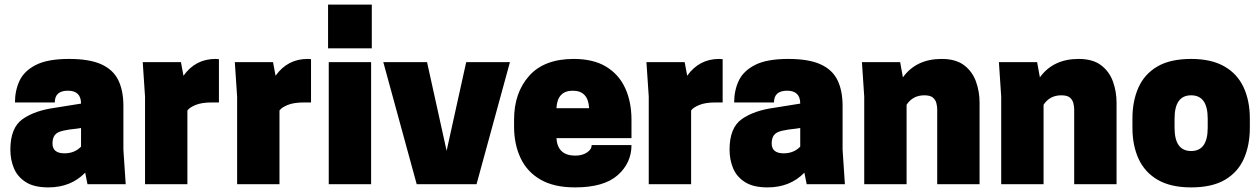

<svg xmlns="http://www.w3.org/2000/svg" viewBox="-20 -800 5474 834"><path d="M190 14Q128 14 92 -9Q56 -32 40.5 -69Q25 -106 25 -150Q25 -245 78 -282.5Q131 -320 220 -332L332 -350Q332 -406 275 -406Q218 -406 218 -355H45Q45 -407 65 -449.5Q85 -492 136 -518Q187 -544 280 -544Q369 -544 420.5 -520.5Q472 -497 494 -451.5Q516 -406 516 -340V-150L526 0H360L350 -50Q288 14 190 14ZM260 -134Q304 -134 332 -163V-244L312 -241Q279 -238 253 -232Q227 -226 217.5 -212.5Q208 -199 208 -177Q208 -134 260 -134Z M794 0H610V-380L600 -530H766L777 -471Q829 -544 916 -544L931 -543V-355H901Q856 -355 829.5 -344Q803 -333 794 -320Z M1194 0H1010V-380L1000 -530H1166L1177 -471Q1229 -544 1316 -544L1331 -543V-355H1301Q1256 -355 1229.5 -344Q1203 -333 1194 -320Z M1592 0H1408V-530H1592ZM1595 -590H1405V-780H1595Z M2050 0H1790L1645 -530H1835L1920 -145L2005 -530H2195Z M2478 14Q2386 14 2327.5 -20Q2269 -54 2241 -114Q2213 -174 2213 -250V-280Q2213 -397 2278.5 -470.5Q2344 -544 2472 -544Q2558 -544 2613.5 -510Q2669 -476 2696 -416.5Q2723 -357 2723 -280V-200H2397Q2402 -124 2479 -124Q2509 -124 2529.5 -137.5Q2550 -151 2550 -170H2723Q2723 -92 2663 -39Q2603 14 2478 14ZM2539 -330Q2535 -406 2468 -406Q2401 -406 2397 -330Z M2982 0H2798V-380L2788 -530H2954L2965 -471Q3017 -544 3104 -544L3119 -543V-355H3089Q3044 -355 3017.5 -344Q2991 -333 2982 -320Z M3314 14Q3252 14 3216 -9Q3180 -32 3164.5 -69Q3149 -106 3149 -150Q3149 -245 3202 -282.5Q3255 -320 3344 -332L3456 -350Q3456 -406 3399 -406Q3342 -406 3342 -355H3169Q3169 -407 3189 -449.5Q3209 -492 3260 -518Q3311 -544 3404 -544Q3493 -544 3544.5 -520.5Q3596 -497 3618 -451.5Q3640 -406 3640 -340V-150L3650 0H3484L3474 -50Q3412 14 3314 14ZM3384 -134Q3428 -134 3456 -163V-244L3436 -241Q3403 -238 3377 -232Q3351 -226 3341.5 -212.5Q3332 -199 3332 -177Q3332 -134 3384 -134Z M4235 0H4051V-325Q4051 -337 4047.5 -351.5Q4044 -366 4032.5 -376Q4021 -386 3995 -386Q3945 -386 3918 -345V0H3734V-380L3724 -530H3890L3902 -464Q3960 -544 4070 -544Q4132 -544 4168 -516.5Q4204 -489 4219.5 -445.5Q4235 -402 4235 -355Z M4830 0H4646V-325Q4646 -337 4642.5 -351.5Q4639 -366 4627.5 -376Q4616 -386 4590 -386Q4540 -386 4513 -345V0H4329V-380L4319 -530H4485L4497 -464Q4555 -544 4665 -544Q4727 -544 4763 -516.5Q4799 -489 4814.5 -445.5Q4830 -402 4830 -355Z M5154 14Q5066 14 5009.5 -18.5Q4953 -51 4926 -109.5Q4899 -168 4899 -245V-285Q4899 -361 4925 -419.5Q4951 -478 5007 -511Q5063 -544 5154 -544Q5242 -544 5298.5 -511.5Q5355 -479 5382 -420.5Q5409 -362 5409 -285V-245Q5409 -169 5383 -110.5Q5357 -52 5301 -19Q5245 14 5154 14ZM5154 -144Q5226 -144 5226 -245V-285Q5226 -386 5154 -386Q5082 -386 5082 -285V-245Q5082 -144 5154 -144Z"/></svg>

Font: Tanohe Sans ExtraBold
Style: Regular
Weight: 800
Designer: Village Type and Design LLC & Cristiano Sobral
Foundry: Cooper Hewitt Smithsonian Design Museum
Version: Version 1.00;September 29, 2021;FontCreator 13.0.0.2655 64-b